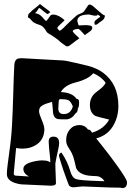

<svg xmlns="http://www.w3.org/2000/svg" viewBox="-20 -957 669 978"><path d="M183 -937Q184 -937 201 -923L225 -905Q228 -903 232 -899.5Q236 -896 236 -894L230 -891L225 -886Q222 -883 207 -895.5Q192 -908 183 -915Q182 -916 179 -916Q178 -917 172 -906Q166 -895 158 -890Q177 -887 187.5 -877.5Q198 -868 204.5 -859.5Q211 -851 216 -851Q218 -851 222.5 -857.5Q227 -864 232 -871Q237 -878 238 -879Q243 -883 253 -883Q279 -881 308 -855V-853Q309 -853 300 -845Q291 -837 282 -828Q273 -819 272 -815Q272 -809 285 -800Q292 -804 302.5 -814Q313 -824 322 -833.5Q331 -843 334 -845L358 -867Q366 -875 371.5 -879Q377 -883 381 -884Q404 -893 408 -899L429 -930Q432 -934 438 -934Q441 -933 444 -932Q447 -931 451 -928L495 -890Q507 -880 511 -879Q515 -878 515 -877Q514 -876 512.5 -868.5Q511 -861 503 -854Q485 -842 481 -838Q477 -834 472 -832Q471 -831 468 -831Q465 -830 462 -833V-834Q462 -836 461.5 -838.5Q461 -841 461 -843Q461 -848 466 -853Q479 -864 486 -868Q493 -872 488 -876Q482 -879 478 -883Q477 -877 466 -877Q457 -877 445 -880.5Q433 -884 427 -883Q394 -881 384 -871.5Q374 -862 374 -853Q374 -846 376 -841.5Q378 -837 378 -835Q378 -833 381 -828Q383 -827 393 -828Q403 -829 416 -829Q429 -829 439.5 -826.5Q450 -824 450 -816Q450 -806 439.5 -798Q429 -790 412 -778Q412 -778 405 -786Q398 -794 390 -802Q382 -810 377 -810Q373 -810 364.5 -808Q356 -806 351 -801L350 -800Q351 -799 351 -797.5Q351 -796 352 -795Q354 -791 361.5 -783.5Q369 -776 376 -770Q383 -764 383 -763Q384 -763 384 -762Q384 -761 383 -761Q380 -759 369 -751Q358 -743 348 -735Q338 -727 336 -726Q330 -721 323 -721H318Q306 -729 295.5 -737Q285 -745 277 -753Q276 -754 265 -762Q254 -770 240 -779Q220 -789 216 -797Q211 -807 202 -817Q193 -827 179 -831Q152 -839 141.5 -852Q131 -865 125 -867Q121 -868 122.5 -873.5Q124 -879 124 -881Q124 -886 131 -891Q139 -899 145.5 -905Q152 -911 158 -915Q183 -934 183 -937ZM603 1Q600 1 594 -1Q570 0 410 -7Q400 -8 380.5 -5.5Q361 -3 351 -3Q333 -5 329 -18Q326 -27 318.5 -46.5Q311 -66 301 -95Q280 -158 280 -167L285 -176L293 -180Q324 -135 338 -85Q347 -52 367 -45Q385 -38 482 -35L512 -34Q506 -44 498.5 -49.5Q491 -55 483 -58Q479 -60 447 -61Q386 -64 368 -100Q363 -120 358.5 -140Q354 -160 345 -178Q344 -180 339.5 -188Q335 -196 326 -210Q317 -225 317 -243Q317 -276 336 -298Q355 -320 385 -320Q397 -320 408 -315Q419 -310 428 -297H432Q440 -297 449 -281Q510 -300 536 -348Q473 -363 467 -366Q438 -381 438 -423Q438 -464 472 -489Q511 -517 518 -535Q498 -565 455 -584Q431 -554 365 -537Q308 -522 290 -488Q350 -485 370 -453H373Q383 -453 383 -434Q383 -427 382 -419Q381 -411 376 -403V-400Q376 -386 363 -378Q350 -356 327 -350Q324 -349 313 -349Q306 -349 298 -349Q290 -349 279 -350Q254 -352 250 -384Q249 -398 248 -411.5Q247 -425 245 -438Q231 -434 215.5 -429Q200 -424 189.5 -415.5Q179 -407 179 -390Q179 -378 193 -345Q207 -313 206 -294Q203 -248 171 -224Q139 -200 94 -200Q79 -200 62 -203Q60 -181 57 -148.5Q54 -116 50 -73Q50 -62 64 -62L128 -58Q99 -73 99 -97Q99 -120 142 -132Q172 -140 196 -140Q206 -140 216 -138.5Q226 -137 236 -130Q237 -140 234.5 -160.5Q232 -181 230 -202.5Q228 -224 228 -235Q228 -261 252 -261Q283 -261 281 -225Q281 -217 276.5 -196Q272 -175 267.5 -154.5Q263 -134 262 -125Q262 -114 262.5 -94Q263 -74 264 -55Q265 -36 265 -24Q265 -11 238 -11Q239 -11 238.5 -11Q238 -11 237 -11H238Q240 -11 229.5 -11.5Q219 -12 198 -13Q170 -14 142.5 -15.5Q115 -17 87 -18Q15 -29 15 -70Q15 -89 19 -118.5Q23 -148 28 -187Q38 -256 41.5 -325Q45 -394 47 -464Q50 -573 53 -627Q55 -651 68 -657Q72 -659 80.5 -660Q89 -661 102 -660Q203 -654 255.5 -651.5Q308 -649 312 -648Q376 -635 425 -622.5Q474 -610 506 -586Q583 -528 583 -417Q583 -359 554.5 -313Q526 -267 470 -252Q478 -242 496.5 -219Q515 -196 537.5 -166.5Q560 -137 580.5 -108Q601 -79 614.5 -57Q628 -35 627 -26Q626 1 603 1ZM305 -376Q340 -376 351 -415Q340 -442 327.5 -447Q315 -452 287 -452Q280 -452 279 -440Q279 -435 278 -422.5Q277 -410 277 -404Q277 -376 305 -376Z"/></svg>

Font: Moo Lah Lah
Style: Regular
Weight: 400
Designer: Robert E. Leuschke
Foundry: Robert E. Leuschke
Version: Version 1.010; ttfautohint (v1.8.3)